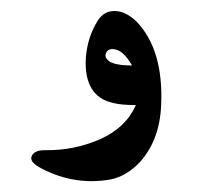

<svg xmlns="http://www.w3.org/2000/svg" viewBox="-20 -285 373 349"><path d="M227 -94Q200 -94 185 -98Q132 -110 136 -180Q139 -218 158 -248Q169 -265 188 -265Q208 -265 228 -246Q277 -195 273 -96Q271 -31 234 10Q210 35 182 41Q116 53 55 21Q32 9 38 -2Q43 -12 61 -12Q114 -11 162 -32Q209 -53 227 -94ZM220 -166Q205 -192 190 -195Q177 -198 173 -189Q169 -181 178 -174Q189 -166 220 -166Z"/></svg>

Font: Amiri
Style: Bold Italic
Weight: 700
Italic angle: 10°
Designer: Khaled Hosny
Version: Version 0.113